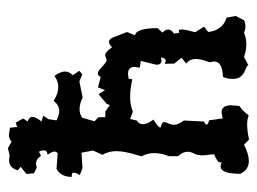

<svg xmlns="http://www.w3.org/2000/svg" viewBox="-102 -539 648 484"><g transform="rotate(-90 222.0 -297.0)"><path d="M112.3 6.8 99.1 -5.9Q75.2 6.3 58.6 6.3Q36.1 6.3 25.9 -15.1Q25.9 -64.9 44.4 -64.9Q50.3 -64.9 55.2 -61.5L54.2 -64.9Q54.2 -73.2 75.2 -81.1L72.3 -109.4Q72.3 -123.5 76.9 -131.8Q81.5 -140.1 81.5 -148.4Q81.5 -159.7 70.3 -172.4V-195.3Q78.1 -213.9 78.1 -232.4Q78.1 -250 69.8 -264.2Q83 -305.7 83 -326.7Q83 -348.6 73.7 -362.3L84.5 -386.7L79.1 -415.5L39.6 -413.1L22.5 -419.9Q28.8 -429.2 28.8 -435.1Q28.8 -439.9 23.4 -439.9L18.1 -440.4Q18.1 -467.3 38.1 -478.5L77.6 -475.6Q82 -479 82 -483.9Q82 -489.7 73.7 -501Q85 -502 85 -510.3Q85 -516.6 81.5 -522.9L71.3 -517.6Q63 -530.3 50.8 -530.3L41.5 -528.3L27.3 -535.2L25.4 -554.2L43.5 -568.8L34.7 -576.2Q40.5 -598.1 60.5 -598.1L72.3 -596.7L90.3 -601.1L106.9 -591.8Q113.8 -598.6 125 -598.6L142.1 -595.7L144 -577.6L154.8 -581.5L165.5 -562.5L157.7 -551.3Q169.4 -547.4 169.4 -539.1Q169.4 -530.3 157.7 -516.6L172.4 -511.7L163.6 -499L160.6 -478.5Q175.3 -471.7 184.1 -471.7Q199.2 -471.7 209.5 -485.8Q228.5 -474.1 245.1 -474.1Q259.8 -474.1 272.5 -483.9Q283.7 -468.3 283.7 -457.5Q283.7 -446.3 274.4 -437.5L285.6 -420.9L276.4 -413.6L258.8 -420.9L217.8 -412.6Q202.6 -420.4 188.5 -420.4Q176.8 -420.4 167.5 -414.1L158.2 -382.8L168.5 -373V-355.5H183.1L199.2 -344.2L202.1 -352.1L226.6 -372.6L236.8 -356.4L243.7 -374L270 -367.2Q273.4 -374.5 279.3 -374.5Q284.2 -374.5 296.1 -363.3Q308.1 -352.1 312.5 -352.1L324.2 -356Q333 -356 344.7 -338.4Q352.5 -346.2 358.4 -346.2Q365.2 -346.2 369.6 -336.4L383.3 -300.8L375 -280.8Q393.1 -277.3 393.1 -223.6L381.8 -211.4Q389.6 -203.6 389.6 -196.8Q389.6 -189 379.4 -182.6L381.3 -169.4Q385.3 -170.4 387.7 -170.4Q389.6 -170.4 389.6 -162.1Q389.6 -153.3 382.8 -128.9L397 -106.4L383.3 -96.2Q387.7 -59.6 419.4 -49.8L423.8 -26.9L413.1 -5.9Q406.2 -2.4 397.5 -2.4Q388.7 -2.4 381.8 -5.9Q367.7 0 352.5 0Q336.9 0 320.3 -5.9L299.3 5.4Q299.3 2 293.9 0Q288.6 -2 282.2 -5.1Q275.9 -8.3 270.5 -14.9Q265.1 -21.5 265.1 -34.7Q265.1 -47.4 270 -59.1Q309.1 -60.1 309.1 -81.5L307.1 -92.8Q315.4 -114.7 315.4 -127Q315.4 -143.1 303.7 -151.4L318.4 -163.6L303.7 -181.6L303.2 -205.6L310.5 -203.1Q317.4 -203.1 319.3 -215.3L311.5 -213.9Q300.8 -213.9 300.8 -227.1L310.5 -266.1L293.5 -268.6L295.4 -281.2Q295.4 -298.3 277.8 -298.3L265.6 -296.9L264.2 -287.6Q237.3 -293 220.2 -293Q199.2 -293 182.6 -286.1L164.1 -293L160.2 -276.4Q150.9 -270.5 150.9 -260.7Q150.9 -249.5 162.6 -234.4Q142.6 -221.7 142.6 -217.3Q142.6 -215.8 145 -215.3Q156.2 -212.9 156.2 -207.5Q156.2 -203.1 152.8 -196.3Q149.4 -189.5 149.4 -183.1Q149.4 -171.4 160.2 -157.7L157.7 -106.9Q149.9 -103.5 149.9 -100.1Q149.9 -96.2 160.6 -94.2L165.5 -59.6L180.7 -62.5Q198.7 -62.5 198.7 -37.6L196.8 -17.6Q184.1 -8.8 173.3 5.9Q163.1 2 150.9 2Q133.8 2 112.3 6.8Z"/></g></svg>

Font: Truetypewriter PolyglOTT
Style: Regular
Weight: 400
Designer: Sergey Beatoff a.k.a. Sam_T
Version: Version 3.76